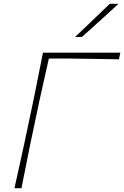

<svg xmlns="http://www.w3.org/2000/svg" viewBox="-20 -990 653 1010"><path d="M56 0Q69.5 -61.5 82 -117.2Q94.5 -173 108.5 -238L158 -472.5Q171.5 -539.5 182.8 -596.5Q194 -653.5 206 -713H613L605.5 -678Q556.5 -679 489.8 -680Q423 -681 349.5 -682H237Q225 -629.5 214 -579.5Q203 -529.5 190 -472L140.5 -238Q127 -170.5 116 -115.5Q105 -60.5 93 0ZM374.5 -795Q422 -840 466.8 -883Q511.5 -926 557.5 -970H603.5Q555.5 -926 508 -882.8Q460.5 -839.5 411.5 -796Z"/></svg>

Font: Commissioner Loud Thin
Style: Italic
Weight: 100
Italic angle: -12°
Designer: Kostas Bartsokas
Foundry: Kostas Bartsokas
Version: Version 1.000; ttfautohint (v1.8.3)